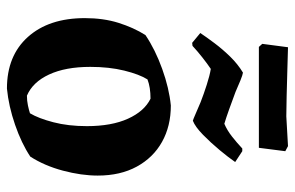

<svg xmlns="http://www.w3.org/2000/svg" viewBox="-172 -686 870 567"><g transform="rotate(90 263.5 -403.0)"><path d="M242 12Q145 12 89.5 -50Q34 -112 34 -218Q34 -273 48 -317.5Q62 -362 84 -397Q127 -426 184 -446.5Q241 -467 292 -472Q353 -472 399.5 -446Q446 -420 472.5 -371.5Q499 -323 499 -256Q499 -208 484.5 -153.5Q470 -99 443 -57Q404 -31 349 -12Q294 7 242 12ZM263 -47Q278 -47 292 -50Q306 -53 315 -56Q330 -81 341.5 -125Q353 -169 353 -224Q353 -297 331 -345.5Q309 -394 272 -412Q238 -412 215 -403Q200 -379 189 -334.5Q178 -290 178 -234Q178 -161 200.5 -112.5Q223 -64 263 -47ZM107 -535 78 -559Q90 -577 108 -601Q126 -625 148 -647.5Q170 -670 195 -685Q202 -684 218 -677.5Q234 -671 252 -663Q276 -654 302.5 -644.5Q329 -635 346 -630Q365 -638 383.5 -652.5Q402 -667 419 -683H427L459 -662Q446 -643 424 -616.5Q402 -590 378.5 -567Q355 -544 337 -537Q333 -538 317 -545Q301 -552 282 -560Q259 -569 231 -578Q203 -587 184 -590Q169 -580 150 -565Q131 -550 116 -536ZM119 -732 110 -742 120 -818Q151 -817 189.5 -816Q228 -815 264 -814Q300 -813 324 -813L412 -818L427 -810L417 -732Z"/></g></svg>

Font: Labrada
Style: Bold
Weight: 700
Designer: Mercedes Jáuregui
Foundry: Omnibus-Type Team
Version: Version 1.000; ttfautohint (v1.8.4.7-5d5b)